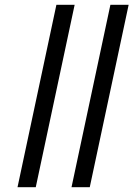

<svg xmlns="http://www.w3.org/2000/svg" viewBox="-20 -780 561 800"><path d="M53 0 215 -760H291L129 0ZM278 0 440 -760H516L354 0Z"/></svg>

Font: Noto Sans Display
Style: Italic
Weight: 400
Italic angle: -12°
Designer: Monotype Design Team
Foundry: Monotype Imaging Inc.
Version: Version 2.003